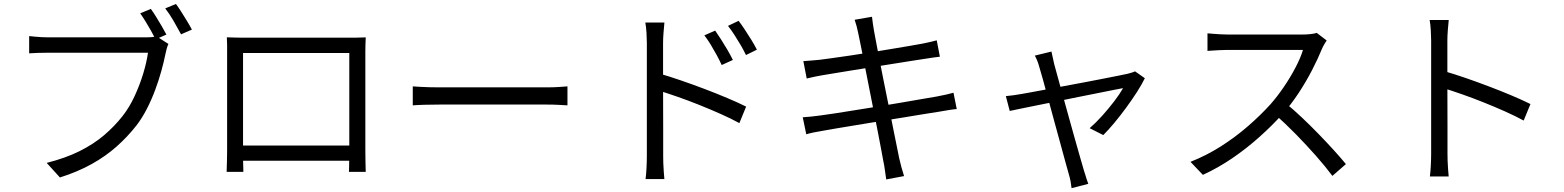

<svg xmlns="http://www.w3.org/2000/svg" viewBox="-20 -877 8040 987"><path d="M755.5 -831.3Q767.7 -814.4 782.6 -790.4Q797.5 -766.4 811.5 -742.4Q825.6 -718.5 835.4 -699.3L779.7 -674.8Q769.7 -695.2 756.2 -719.2Q742.6 -743.2 728.1 -766.8Q713.6 -790.4 700.8 -808.4ZM884.4 -856.7Q896.8 -840.1 911.8 -816.6Q926.8 -793 941.5 -768.7Q956.3 -744.4 966.5 -724.9L910.8 -700.6Q894.2 -731.6 872 -769.9Q849.7 -808.2 829.3 -833.8ZM845.8 -651.1Q840.8 -640.6 837.4 -628.4Q833.9 -616.2 830.8 -601Q823 -561.7 809.9 -513.9Q796.8 -466 778.1 -415.7Q759.5 -365.4 735.3 -318.1Q711.1 -270.8 681.6 -232.3Q636 -174.1 579.7 -124Q523.3 -73.8 451.5 -33.8Q379.7 6.3 288 35.3L220 -39.6Q317.4 -64.4 388.9 -100Q460.3 -135.6 514.3 -181.3Q568.2 -227.1 610 -280.3Q645.7 -325.8 672.2 -383.4Q698.8 -441 716.5 -499.6Q734.1 -558.1 740.7 -606Q726.3 -606 687.4 -606Q648.5 -606 595.7 -606Q542.8 -606 485 -606Q427.2 -606 374.4 -606Q321.5 -606 282.6 -606Q243.7 -606 229.4 -606Q199.7 -606 174.5 -605.1Q149.3 -604.3 129.9 -602.9V-691.5Q144 -690.1 160.7 -688.4Q177.4 -686.7 195.7 -685.9Q214 -685 230 -685Q241.9 -685 272.6 -685Q303.3 -685 345.9 -685Q388.5 -685 436.9 -685Q485.2 -685 533.1 -685Q580.9 -685 622.4 -685Q663.9 -685 693 -685Q722 -685 731.4 -685Q742.9 -685 757 -685.9Q771.1 -686.7 784.9 -690.3Z M1146.1 -685.2Q1175.9 -684.2 1196.8 -683.7Q1217.8 -683.2 1235.5 -683.2Q1246.8 -683.2 1278.8 -683.2Q1310.9 -683.2 1356.2 -683.2Q1401.5 -683.2 1453.5 -683.2Q1505.6 -683.2 1557.5 -683.2Q1609.4 -683.2 1654.1 -683.2Q1698.8 -683.2 1730.1 -683.2Q1761.5 -683.2 1772.1 -683.2Q1788.5 -683.2 1812.9 -683.5Q1837.4 -683.8 1860.1 -684.8Q1859.1 -666.5 1858.6 -646.2Q1858.1 -626 1858.1 -607.3Q1858.1 -597.2 1858.1 -567.7Q1858.1 -538.2 1858.1 -496Q1858.1 -453.9 1858.1 -405.6Q1858.1 -357.4 1858.1 -309.3Q1858.1 -261.3 1858.1 -220Q1858.1 -178.8 1858.1 -150.7Q1858.1 -122.5 1858.1 -114.4Q1858.1 -102.7 1858.3 -84.1Q1858.5 -65.5 1858.8 -46.2Q1859.1 -26.9 1859.6 -12.3Q1860.1 2.3 1860.1 6.5H1773.8Q1774.4 1 1774.6 -17.2Q1774.8 -35.5 1775.2 -59.3Q1775.6 -83 1775.6 -103.6Q1775.6 -111.3 1775.6 -142.3Q1775.6 -173.3 1775.6 -218.7Q1775.6 -264 1775.6 -316.3Q1775.6 -368.5 1775.6 -419.4Q1775.6 -470.2 1775.6 -512.1Q1775.6 -554.1 1775.6 -579.2Q1775.6 -604.4 1775.6 -604.4H1229.4Q1229.4 -604.4 1229.4 -579.5Q1229.4 -554.7 1229.4 -512.7Q1229.4 -470.8 1229.4 -420.3Q1229.4 -369.7 1229.4 -317.8Q1229.4 -265.9 1229.4 -220.5Q1229.4 -175.1 1229.4 -143.8Q1229.4 -112.5 1229.4 -103.6Q1229.4 -91.1 1229.4 -74.3Q1229.4 -57.4 1229.9 -41Q1230.4 -24.5 1230.7 -11.4Q1231 1.7 1231 6.5H1145.1Q1145.1 1.7 1145.6 -12.6Q1146.1 -26.9 1146.6 -45.7Q1147.1 -64.5 1147.3 -83Q1147.5 -101.5 1147.5 -114.6Q1147.5 -123.5 1147.5 -152.3Q1147.5 -181 1147.5 -223.2Q1147.5 -265.3 1147.5 -313.8Q1147.5 -362.2 1147.5 -410.4Q1147.5 -458.6 1147.5 -500.2Q1147.5 -541.8 1147.5 -570.4Q1147.5 -599 1147.5 -607.3Q1147.5 -624.6 1147.5 -645.8Q1147.5 -667.1 1146.1 -685.2ZM1808.3 -128.9V-50.7H1189.9V-128.9Z M2101.9 -433Q2117 -432 2139 -430.6Q2161.1 -429.3 2187.4 -428.6Q2213.7 -427.9 2241.3 -427.9Q2257.1 -427.9 2290.7 -427.9Q2324.3 -427.9 2369.1 -427.9Q2414 -427.9 2464.6 -427.9Q2515.2 -427.9 2565.8 -427.9Q2616.4 -427.9 2661.5 -427.9Q2706.6 -427.9 2739.9 -427.9Q2773.3 -427.9 2789.4 -427.9Q2827 -427.9 2853.8 -429.9Q2880.6 -432 2897.1 -433V-335.4Q2881.8 -336.4 2852.6 -337.9Q2823.4 -339.5 2790 -339.5Q2773.9 -339.5 2740 -339.5Q2706.2 -339.5 2661.4 -339.5Q2616.6 -339.5 2566 -339.5Q2515.4 -339.5 2464.8 -339.5Q2414.2 -339.5 2369.4 -339.5Q2324.5 -339.5 2290.9 -339.5Q2257.3 -339.5 2241.3 -339.5Q2200.1 -339.5 2162.8 -338.4Q2125.5 -337.4 2101.9 -335.4Z M3656.4 -719.6Q3668.9 -701.8 3685.9 -675.5Q3702.9 -649.1 3719.3 -621Q3735.7 -593 3747.4 -568.8L3690.1 -542.7Q3677.8 -569.2 3663.4 -595.6Q3649.1 -622 3633.5 -647.6Q3617.8 -673.1 3600.9 -695.3ZM3776.9 -769.9Q3790.4 -752.5 3807.6 -726.5Q3824.8 -700.5 3842.1 -672.7Q3859.3 -644.9 3870.9 -621.6L3814.8 -594Q3802.1 -620.5 3786.9 -646.4Q3771.6 -672.3 3755.5 -697.3Q3739.4 -722.3 3722.4 -744ZM3305.2 -75.2Q3305.2 -89.3 3305.2 -131.4Q3305.2 -173.4 3305.2 -232Q3305.2 -290.5 3305.2 -355.3Q3305.2 -420.2 3305.2 -481.2Q3305.2 -542.1 3305.2 -588.9Q3305.2 -635.6 3305.2 -656.6Q3305.2 -678.1 3303.4 -708Q3301.6 -737.9 3297.4 -761H3395.5Q3393.2 -738.5 3390.9 -708.8Q3388.6 -679.2 3388.6 -656.6Q3388.6 -617.9 3388.6 -563.2Q3388.6 -508.6 3388.6 -447.3Q3388.6 -386 3388.9 -325.3Q3389.2 -264.6 3389.2 -212.3Q3389.2 -160 3389.2 -123.4Q3389.2 -86.9 3389.2 -75.2Q3389.2 -59.8 3389.8 -38.1Q3390.4 -16.4 3392.2 5.1Q3393.9 26.5 3395.3 43.4H3298.6Q3301.8 19.4 3303.5 -14Q3305.2 -47.3 3305.2 -75.2ZM3370.9 -498.5Q3420.3 -484.3 3479.9 -463.8Q3539.6 -443.3 3601.1 -420Q3662.7 -396.7 3718.5 -373.1Q3774.3 -349.6 3815.6 -329L3780.8 -244.1Q3738.2 -267.4 3684.4 -291.3Q3630.6 -315.2 3574 -337.9Q3517.4 -360.5 3464.7 -378.9Q3411.9 -397.3 3370.9 -410.1Z M4391.7 -707Q4387.9 -726.4 4383.3 -743.2Q4378.7 -760.1 4373.4 -775.4L4462.6 -790.8Q4464 -777.1 4466.8 -757.6Q4469.6 -738.2 4472.4 -721.7Q4474.2 -712 4481 -675.3Q4487.8 -638.6 4498.4 -583.6Q4509 -528.6 4521.9 -464.6Q4534.8 -400.7 4547.8 -335.9Q4560.7 -271 4572 -214.2Q4583.3 -157.3 4591.7 -116.9Q4600.1 -76.6 4602.6 -62.8Q4607.6 -41.4 4614 -17.2Q4620.4 7.1 4627.4 28.2L4535.7 45.4Q4531.7 20 4528.8 -3.3Q4525.9 -26.6 4520.9 -48.6Q4518.7 -61.9 4511.2 -101.5Q4503.7 -141.2 4492.9 -197.2Q4482.1 -253.2 4469.2 -317.6Q4456.3 -382 4443.9 -446.1Q4431.5 -510.1 4420.4 -565.1Q4409.3 -620.1 4401.9 -657.9Q4394.5 -695.8 4391.7 -707ZM4109.7 -562.8Q4128.3 -564.2 4148.9 -565.7Q4169.4 -567.2 4193 -569.6Q4215.9 -572.6 4256.8 -578.1Q4297.7 -583.6 4349.5 -591.4Q4401.3 -599.2 4456.8 -608Q4512.3 -616.8 4564.3 -625.6Q4616.3 -634.4 4658 -641.4Q4699.7 -648.4 4723.6 -653Q4745.5 -657.4 4764.2 -661.8Q4783 -666.1 4795.4 -669.7L4811.6 -585.5Q4800.5 -584.5 4780.1 -581.5Q4759.7 -578.5 4739.9 -575.5Q4714.1 -571.5 4671.1 -564.9Q4628 -558.2 4575.6 -549.7Q4523.2 -541.2 4467.9 -532.5Q4412.6 -523.8 4361.3 -515.5Q4309.9 -507.2 4269.9 -500.5Q4229.8 -493.9 4208 -490.3Q4187.2 -486.5 4168.4 -482.8Q4149.5 -479 4127 -473.4ZM4106.6 -274.1Q4124.5 -275.1 4149.9 -277.7Q4175.3 -280.3 4194.8 -283.1Q4221.8 -286.5 4267.4 -293.5Q4313 -300.5 4370.5 -309.8Q4428 -319.1 4489.4 -328.9Q4550.7 -338.7 4608.8 -348.8Q4667 -358.9 4715.3 -367.2Q4763.6 -375.5 4793.5 -380.5Q4822.5 -385.9 4844 -390.8Q4865.6 -395.6 4881.5 -400.4L4898.3 -316.4Q4883 -315.4 4859.7 -311.6Q4836.4 -307.9 4808 -302.9Q4774.6 -297.9 4725.3 -289.8Q4676 -281.6 4617.7 -272.1Q4559.5 -262.6 4499.1 -253.1Q4438.7 -243.6 4383.1 -234.1Q4327.5 -224.6 4283 -217.5Q4238.6 -210.3 4213 -205.3Q4183.9 -200.5 4162.5 -196.1Q4141.1 -191.7 4124.7 -186.7Z M5385.2 -612Q5387.6 -599.3 5391.4 -583.2Q5395.2 -567.1 5399.2 -547.7Q5404.9 -527.3 5416.7 -483.8Q5428.5 -440.3 5444.1 -384.1Q5459.7 -328 5476.2 -268.3Q5492.7 -208.6 5508.2 -153.6Q5523.8 -98.7 5535.4 -58.1Q5547 -17.6 5552.2 -0.1Q5555.8 9.1 5559.2 21.7Q5562.7 34.4 5566.9 46.6Q5571.1 58.8 5574.5 68L5488.5 90.3Q5486.7 73.1 5483.3 54.5Q5479.8 35.8 5474 17.4Q5468.8 -0.5 5457.4 -42.4Q5446 -84.3 5430.7 -140.1Q5415.4 -195.8 5399 -255.9Q5382.7 -316 5367.5 -371.9Q5352.3 -427.9 5340.7 -470.3Q5329.1 -512.8 5323.1 -531.2Q5318.1 -550 5312.1 -564.9Q5306 -579.8 5299.5 -591.1ZM5865.2 -474.9Q5849.8 -443.1 5824.2 -403.2Q5798.6 -363.4 5768.3 -322.2Q5738 -280.9 5707.7 -244.6Q5677.4 -208.3 5651.6 -182.6L5581.4 -218.1Q5613 -245.2 5645.9 -281.8Q5678.8 -318.4 5707.8 -356.4Q5736.8 -394.4 5753.2 -423.9Q5743.7 -422.5 5711.1 -415.9Q5678.6 -409.3 5631.1 -399.9Q5583.6 -390.5 5527.8 -379.3Q5472.1 -368.1 5415.5 -356.6Q5359 -345.2 5308.9 -335.1Q5258.8 -325 5222.4 -317.5Q5185.9 -310 5170.6 -306.6L5150.7 -382.9Q5172 -384.9 5191.7 -387.6Q5211.3 -390.3 5233.6 -394.3Q5244.4 -396.3 5275.9 -401.9Q5307.5 -407.5 5352.7 -416.1Q5398 -424.7 5450.1 -434.4Q5502.2 -444 5554.7 -453.9Q5607.3 -463.8 5653.2 -472.9Q5699.2 -482 5731.9 -488.5Q5764.6 -495 5776.7 -497.8Q5786.2 -500.2 5796.8 -503.4Q5807.4 -506.5 5814.8 -510.3Z M6799.9 -669Q6795.4 -662.6 6787.6 -649.2Q6779.7 -635.7 6775.4 -625.2Q6755.6 -576.2 6724.8 -516.6Q6694 -456.9 6655.8 -398.8Q6617.6 -340.8 6576.1 -294.2Q6520.7 -232.3 6454.9 -173.5Q6389.2 -114.6 6316.1 -64.6Q6243 -14.5 6163.6 21.9L6099.8 -45.1Q6180.8 -76.9 6255.4 -124.2Q6329.9 -171.5 6395.2 -228.2Q6460.5 -285 6511.9 -341.9Q6546.1 -380.8 6579.4 -429.6Q6612.7 -478.4 6639.2 -528.8Q6665.7 -579.2 6678.1 -620.4Q6669.5 -620.4 6639.7 -620.4Q6609.9 -620.4 6568.9 -620.4Q6527.8 -620.4 6482.7 -620.4Q6437.6 -620.4 6396.6 -620.4Q6355.5 -620.4 6326.4 -620.4Q6297.4 -620.4 6288.4 -620.4Q6270.7 -620.4 6249.2 -619.2Q6227.8 -618 6210.2 -616.9Q6192.7 -615.8 6187.2 -615.4V-705.7Q6194.3 -704.9 6212.7 -703.5Q6231.1 -702.1 6252.1 -700.8Q6273.2 -699.5 6288.4 -699.5Q6298.5 -699.5 6327.7 -699.5Q6356.8 -699.5 6397.3 -699.5Q6437.8 -699.5 6481.9 -699.5Q6525.9 -699.5 6566.3 -699.5Q6606.8 -699.5 6635.7 -699.5Q6664.7 -699.5 6674.3 -699.5Q6698.8 -699.5 6718.2 -701.9Q6737.6 -704.3 6749.1 -707.8ZM6589.1 -346.7Q6630.1 -313 6673.5 -272Q6716.9 -231 6758.9 -187.7Q6800.8 -144.5 6836.9 -104.7Q6873 -64.9 6898.8 -33.5L6829.4 27.2Q6793.6 -20.7 6744.7 -76.2Q6695.7 -131.6 6641.2 -187.4Q6586.6 -243.2 6532 -290.4Z M7337 -88.4Q7337 -102.5 7337 -144.5Q7337 -186.6 7337 -245.1Q7337 -303.7 7337 -368.5Q7337 -433.4 7337 -494.3Q7337 -555.3 7337 -602Q7337 -648.8 7337 -669.8Q7337 -691.2 7335.2 -721.1Q7333.4 -751 7329.3 -774.2H7427.4Q7425 -751.7 7422.7 -722Q7420.4 -692.4 7420.4 -669.8Q7420.4 -631.1 7420.4 -576.4Q7420.4 -521.7 7420.4 -460.5Q7420.4 -399.2 7420.7 -338.5Q7421 -277.8 7421 -225.5Q7421 -173.2 7421 -136.6Q7421 -100 7421 -88.4Q7421 -72.4 7421.6 -51Q7422.2 -29.6 7424 -8.1Q7425.8 13.4 7427.2 30.3H7330.5Q7333.6 6.2 7335.3 -27.1Q7337 -60.5 7337 -88.4ZM7402.7 -511.7Q7452.1 -497.5 7511.8 -477Q7571.4 -456.5 7633 -433.1Q7694.5 -409.8 7750.3 -386.3Q7806.1 -362.8 7847.5 -342.1L7812.6 -257.3Q7770 -280.5 7716.2 -304.5Q7662.5 -328.4 7605.9 -351Q7549.3 -373.7 7496.5 -392.1Q7443.7 -410.5 7402.7 -423.3Z"/></svg>

Font: Noto Sans SC Thin
Style: Regular
Weight: 100
Designer: Ryoko NISHIZUKA 西塚涼子 (kana, bopomofo & ideographs); Paul D. Hunt (Latin, Greek & Cyrillic); Sandoll Communications 산돌커뮤니
Foundry: Adobe
Version: Version 2.004-H2;hotconv 1.0.118;makeotfexe 2.5.65603